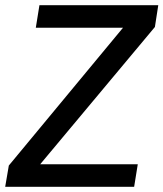

<svg xmlns="http://www.w3.org/2000/svg" viewBox="-42 -720 630 740"><path d="M-22 0 -8 -82 432 -613H96L110 -700H568L555 -616L113 -87H489L475 0Z"/></svg>

Font: Georama ExtraCondensed Thin Medium
Style: Italic
Weight: 500
Italic angle: -9°
Version: Version 1.001